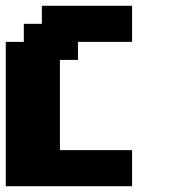

<svg xmlns="http://www.w3.org/2000/svg" viewBox="-20 -645 602 665"><path d="M0 0H437.5V-125H187.5V-437.5H250V-500H437.5V-625H125V-562.5H62.5V-500H0Z"/></svg>

Font: Faithful 32x
Style: Semibold
Weight: 400
Foundry: Faithful Resource Pack
Version: Version 1.0; January 27, 2023